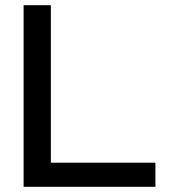

<svg xmlns="http://www.w3.org/2000/svg" viewBox="-20 -720 654 740"><path d="M71 0V-700H176V-93H579V0Z"/></svg>

Font: Red Hat Display Medium
Style: Regular
Weight: 500
Designer: Pentagram / MCKL
Foundry: Pentagram / MCKL
Version: Version 1.005; Red Hat Display Medium